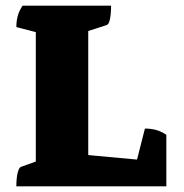

<svg xmlns="http://www.w3.org/2000/svg" viewBox="-20 -661 651 681"><path d="M38 0Q38 -29 42.5 -47.5Q47 -66 54 -69L107 -88V-547L38 -565Q38 -585 42.5 -603Q47 -621 60 -641H374Q374 -612 370 -593Q366 -574 358 -572L293 -551V-111L466 -95L494 -205Q514 -205 532 -200.5Q550 -196 570 -183V0Z"/></svg>

Font: Petrona Black
Style: Regular
Weight: 900
Designer: Ringo R. Seeber
Foundry: Ringo R. Seeber
Version: Version 2.001; ttfautohint (v1.8.3)